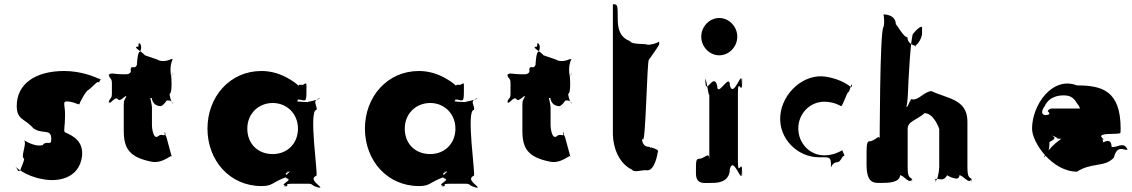

<svg xmlns="http://www.w3.org/2000/svg" viewBox="-20 -863 5340 906"><path d="M283 -528C148 -528 59 -468 59 -363C59 -296 98 -304 137 -258C181 -226 222 -260 222 -206C222 -171 200 -204 181 -178C138 -168 89 -206 94 -200C108 -184 75 -122 94 -114C94 -103 82 -78 78 -67C78 -59 72 -56 66 -56C64 -62 51 -80 52 -77C52 -77 98 -32 180 -18C250 -3 353 -19 367 -125C375 -199 322 -223 286 -239C279 -249 287 -262 287 -320C287 -364 277 -379 289 -384C319 -388 355 -365 355 -372C355 -378 388 -439 398 -439C410 -448 431 -470 440 -476C449 -473 447 -474 454 -488C457 -495 464 -484 443 -493C433 -497 368 -528 283 -528Z M545 -513C523 -513 502 -521 495 -511C495 -495 493 -525 493 -509C500 -486 508 -497 508 -468V-423C508 -394 500 -405 493 -382C493 -366 495 -396 495 -380C502 -370 523 -411 536 -395C549 -379 571 -418 578 -408C578 -392 576 -426 576 -410C569 -387 564 -396 564 -367V-247C564 -162 590 -121 695 -100C751 -89 792 -140 792 -124C792 -108 762 -238 762 -222C761 -209 760 -251 759 -237C759 -221 756 -252 756 -236C757 -217 761 -250 759 -232C757 -215 742 -236 726 -220C705 -204 697 -253 697 -273V-358C697 -360 689 -421 679 -414C679 -398 677 -429 677 -413C686 -387 716 -411 734 -395C734 -379 740 -411 740 -395C758 -379 785 -401 795 -376C795 -360 797 -393 797 -377C788 -370 777 -430 777 -432V-459C777 -461 788 -520 797 -514C797 -498 795 -532 795 -516C785 -490 758 -479 749 -479C758 -479 752 -479 752 -455C734 -455 704 -422 695 -412C695 -389 705 -362 740 -362C759 -371 776 -402 782 -422C792 -425 791 -495 786 -513C781 -548 790 -576 796 -584C794 -583 790 -584 787 -584C770 -575 740 -570 722 -582L664 -602C646 -622 619 -633 622 -642C635 -642 634 -642 634 -658C643 -664 653 -637 640 -619C627 -619 626 -542 626 -565C626 -575 631 -553 617 -546C595 -546 597 -547 597 -524C590 -508 567 -513 545 -513Z M959 -256C959 -106 1064 15 1214 15C1267 15 1261 -1 1327 -26C1345 -34 1308 -45 1348 -53C1357 -53 1308 -55 1346 -55C1351 -47 1303 -30 1341 -19C1350 -19 1303 -18 1341 -18C1350 -8 1297 9 1329 14C1338 14 1294 16 1332 16C1346 11 1315 4 1363 4H1435C1461 4 1444 14 1490 23C1499 23 1454 22 1492 22C1491 12 1435 -16 1473 -34C1482 -34 1435 -344 1473 -344C1482 -362 1445 -389 1492 -399C1501 -399 1452 -400 1490 -400C1490 -391 1415 -381 1435 -381C1435 -381 1375 -383 1382 -386C1393 -395 1378 -404 1374 -402C1374 -395 1373 -393 1394 -393C1420 -389 1426 -377 1426 -431C1426 -482 1428 -471 1410 -463C1388 -463 1390 -464 1390 -458C1386 -460 1376 -472 1349 -488C1311 -511 1266 -528 1214 -528C1064 -528 959 -406 959 -256ZM1147 -256C1147 -327 1200 -377 1267 -377C1333 -377 1386 -327 1386 -256C1386 -186 1336 -136 1267 -136C1195 -136 1147 -186 1147 -256Z M1702 -256C1702 -106 1807 15 1957 15C2010 15 2004 -1 2070 -26C2088 -34 2051 -45 2091 -53C2100 -53 2051 -55 2089 -55C2094 -47 2046 -30 2084 -19C2093 -19 2046 -18 2084 -18C2093 -8 2040 9 2072 14C2081 14 2037 16 2075 16C2089 11 2058 4 2106 4H2178C2204 4 2187 14 2233 23C2242 23 2197 22 2235 22C2234 12 2178 -16 2216 -34C2225 -34 2178 -344 2216 -344C2225 -362 2188 -389 2235 -399C2244 -399 2195 -400 2233 -400C2233 -391 2158 -381 2178 -381C2178 -381 2118 -383 2125 -386C2136 -395 2121 -404 2117 -402C2117 -395 2116 -393 2137 -393C2163 -389 2169 -377 2169 -431C2169 -482 2171 -471 2153 -463C2131 -463 2133 -464 2133 -458C2129 -460 2119 -472 2092 -488C2054 -511 2009 -528 1957 -528C1807 -528 1702 -406 1702 -256ZM1890 -256C1890 -327 1943 -377 2010 -377C2076 -377 2129 -327 2129 -256C2129 -186 2079 -136 2010 -136C1938 -136 1890 -186 1890 -256Z M2426 -513C2404 -513 2383 -521 2376 -511C2376 -495 2374 -525 2374 -509C2381 -486 2389 -497 2389 -468V-423C2389 -394 2381 -405 2374 -382C2374 -366 2376 -396 2376 -380C2383 -370 2404 -411 2417 -395C2430 -379 2452 -418 2459 -408C2459 -392 2457 -426 2457 -410C2450 -387 2445 -396 2445 -367V-247C2445 -162 2471 -121 2576 -100C2632 -89 2673 -140 2673 -124C2673 -108 2643 -238 2643 -222C2642 -209 2641 -251 2640 -237C2640 -221 2637 -252 2637 -236C2638 -217 2642 -250 2640 -232C2638 -215 2623 -236 2607 -220C2586 -204 2578 -253 2578 -273V-358C2578 -360 2570 -421 2560 -414C2560 -398 2558 -429 2558 -413C2567 -387 2597 -411 2615 -395C2615 -379 2621 -411 2621 -395C2639 -379 2666 -401 2676 -376C2676 -360 2678 -393 2678 -377C2669 -370 2658 -430 2658 -432V-459C2658 -461 2669 -520 2678 -514C2678 -498 2676 -532 2676 -516C2666 -490 2639 -479 2630 -479C2639 -479 2633 -479 2633 -455C2615 -455 2585 -422 2576 -412C2576 -389 2586 -362 2621 -362C2640 -371 2657 -402 2663 -422C2673 -425 2672 -495 2667 -513C2662 -548 2671 -576 2677 -584C2675 -583 2671 -584 2668 -584C2651 -575 2621 -570 2603 -582L2545 -602C2527 -622 2500 -633 2503 -642C2516 -642 2515 -642 2515 -658C2524 -664 2534 -637 2521 -619C2508 -619 2507 -542 2507 -565C2507 -575 2512 -553 2498 -546C2476 -546 2478 -547 2478 -524C2471 -508 2448 -513 2426 -513Z M2872 -843V-240C2871 -166 2901 -91 2963 -62C2971 -48 3004 -60 3028 -60C3071 -49 3084 -146 3084 -146C3086 -150 3091 -156 3051 -168C3049 -156 3053 -166 3053 -166C3053 -155 3054 -169 3054 -169C3052 -159 3047 -169 3045 -170C3005 -169 3008 -217 3013 -206C3027 -176 3033 -581 3042 -581C3054 -599 3072 -622 3089 -650C3092 -657 3090 -667 3090 -667C3082 -660 3054 -651 3036 -652C3026 -658 2959 -652 2954 -668C2934 -678 2895 -690 2895 -772C2895 -843 2894 -843 2872 -843Z M3342 0C3364 0 3424 -2 3424 -66C3442 -130 3480 10 3480 -46C3480 -110 3482 16 3482 -48C3482 -123 3462 -21 3462 -103V-423C3462 -505 3482 -403 3482 -478C3482 -542 3480 -416 3480 -480C3480 -536 3442 -396 3424 -460C3424 -524 3364 -396 3364 -460C3346 -524 3309 -406 3309 -480C3309 -544 3308 -414 3308 -478C3308 -533 3327 -377 3327 -423V-103C3327 -149 3316 -124 3285 -114C3263 -114 3264 -110 3264 -46C3264 10 3302 0 3342 0ZM3289 -690C3289 -642 3328 -602 3374 -602C3420 -602 3459 -642 3459 -690C3459 -738 3420 -778 3374 -778C3328 -778 3289 -738 3289 -690Z M3869 -383C3915 -383 3945 -364 3949 -362C3955 -360 3978 -429 3982 -427C3992 -434 3993 -461 4000 -465V-466C4002 -457 3998 -449 3994 -453C3994 -453 3954 -489 3878 -501C3774 -518 3671 -425 3662 -317C3653 -207 3746 -121 3843 -121C3891 -121 3901 -125 3901 -87C3901 -49 3897 -98 3934 -98C3946 -102 3952 -118 3957 -125C3968 -129 3965 -130 3958 -145C3952 -157 3959 -156 3949 -151C3944 -149 3915 -130 3869 -130C3802 -130 3747 -186 3747 -257C3747 -327 3802 -383 3869 -383Z M4147 0C4168 0 4227 -1 4227 -36C4245 -36 4272 9 4282 -17C4282 -17 4284 17 4284 -18C4275 -28 4263 -21 4263 -74V-254C4263 -292 4303 -294 4343 -329C4386 -329 4412 -257 4412 -254V-74C4412 -56 4401 8 4392 -18C4392 -18 4394 18 4394 -17C4404 -26 4431 -1 4449 -36C4449 -36 4507 -1 4507 -36C4525 -36 4553 9 4563 -17C4563 -17 4565 17 4565 -18C4556 -28 4545 -21 4545 -74V-290C4545 -397 4446 -398 4376 -433C4342 -433 4308 -382 4281 -396C4271 -388 4259 -339 4255 -366C4255 -366 4258 -330 4258 -365C4262 -373 4265 -426 4265 -438C4265 -451 4277 -705 4290 -705C4304 -723 4322 -739 4331 -736V-701C4322 -657 4294 -645 4298 -645C4319 -645 4262 -646 4262 -687C4244 -687 4217 -740 4207 -749C4207 -785 4173 -795 4149 -795C4151 -785 4155 -756 4149 -735C4131 -726 4131 -153 4131 -202C4131 -232 4120 -207 4090 -197C4068 -197 4069 -192 4069 -88C4069 9 4107 0 4147 0Z M5267 -238C5268 -242 5268 -252 5268 -256C5268 -436 5179 -460 5062 -460C4946 -505 4850 -368 4850 -256C4850 -189 4946 -53 5062 -53C5132 -98 5192 -72 5236 -119C5252 -182 5283 -153 5300 -156V-158C5282 -200 5246 -161 5225 -171C5225 -216 5186 -191 5186 -191C5178 -240 5167 -207 5166 -213C5166 -258 5163 -213 5163 -213C5164 -251 5126 -260 5081 -254C5018 -232 4965 -198 4932 -158C4902 -123 4897 -104 4924 -142C4932 -158 4932 -181 4932 -193C4966 -209 4958 -216 4942 -224C4938 -225 4968 -217 4970 -209C4965 -207 5200 -206 5200 -206C5196 -206 5189 -206 5184 -209C5166 -223 5178 -231 5223 -231C5267 -232 5267 -234 5267 -238ZM4910 -363C4923 -392 4953 -413 4998 -413C5037 -413 5048 -398 5066 -370C5077 -359 5073 -345 5088 -340C5094 -340 5082 -351 5090 -351H4942C4938 -351 4926 -346 4924 -338C4937 -327 4934 -320 4910 -320C4892 -324 4895 -342 4910 -363Z"/></svg>

Font: Hussar Przerywany
Style: Regular
Weight: 400
Foundry: Cannot Into Space Fonts
Version: Version 0.982